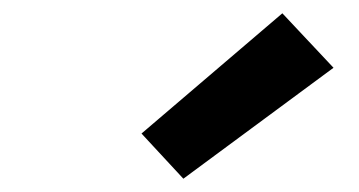

<svg xmlns="http://www.w3.org/2000/svg" viewBox="-20 -818 540 289"><path d="M256 -549 193 -617 405 -798 482 -716Z"/></svg>

Font: Iosevka Gothic
Style: Bold Italic
Weight: 700
Italic angle: -9°
Monospace: yes
Designer: Belleve Invis
Foundry: Belleve Invis
Version: Version 15.5.1; ttfautohint (v1.8.4)